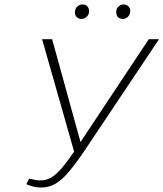

<svg xmlns="http://www.w3.org/2000/svg" viewBox="-20 -834 734 862"><path d="M164 8Q148 8 131 4Q114 0 98 -7L111 -32Q128 -28 139.5 -26Q151 -24 161 -24Q189 -24 212.5 -38.5Q236 -53 263 -86Q290 -119 326 -173L648 -658H694L357 -154Q319 -98 289 -62.5Q259 -27 229.5 -9.5Q200 8 164 8ZM316 -142 169 -658H214L349 -169ZM346 -749Q336 -749 329 -753.5Q322 -758 318.5 -766.5Q315 -775 317 -784Q318 -797 328 -805.5Q338 -814 350 -814Q361 -814 367.5 -809.5Q374 -805 377.5 -797Q381 -789 380 -779Q378 -767 368.5 -758Q359 -749 346 -749ZM531 -749Q521 -749 514 -753.5Q507 -758 504 -766.5Q501 -775 502 -784Q503 -797 513 -805.5Q523 -814 535 -814Q545 -814 552 -809.5Q559 -805 562.5 -797Q566 -789 564 -779Q563 -767 553.5 -758Q544 -749 531 -749Z"/></svg>

Font: Ysabeau Infant ExtraLight
Style: Italic
Weight: 250
Italic angle: -12°
Designer: Christian Thalmann (Catharsis Fonts)
Version: Version 2.001;gftools[0.9.30]; featfreeze: ss01,ss02,lnum